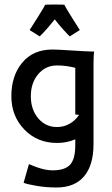

<svg xmlns="http://www.w3.org/2000/svg" viewBox="-20 -622 490 842"><path d="M330.1 -490.2Q329.6 -489.7 309.3 -477.3Q289.1 -464.8 286.1 -462.4Q281.2 -466.3 259.3 -490.2Q237.3 -514.2 220.2 -537.1Q208 -521.5 192.6 -503.7Q177.2 -485.8 167 -475.1Q156.7 -464.4 153.8 -462.4Q150.9 -464.8 130.6 -477.3Q110.4 -489.7 109.9 -490.2Q115.7 -498.5 146 -547.1Q176.3 -595.7 178.2 -601.1Q181.2 -602.1 220.2 -602.1Q259.3 -602.1 262.2 -601.1Q264.2 -595.2 294.2 -546.9Q324.2 -498.5 330.1 -490.2ZM29.8 -200.2Q29.8 -290 77.6 -347.4Q125.5 -404.8 210 -404.8Q232.9 -404.8 294.7 -400.6Q356.4 -396.5 387.2 -396H393.1Q390.1 -381.3 390.1 -341.8V9.8Q390.1 102.5 348.6 151.4Q307.1 200.2 228 200.2Q182.1 200.2 140.6 193.1Q99.1 186 83.5 179.7L106.9 97.7Q108.4 98.1 117.2 101.8Q126 105.5 128.4 106.4Q130.9 107.4 138.9 110.4Q147 113.3 150.6 114.3Q154.3 115.2 161.6 117.7Q168.9 120.1 173.8 120.8Q178.7 121.6 185.3 122.8Q191.9 124 198.2 124.5Q204.6 125 210.9 125Q265.1 125 287.6 100.1Q310.1 75.2 310.1 15.1V-11.2Q274.4 4.9 230 4.9Q143.6 4.9 86.7 -54Q29.8 -112.8 29.8 -200.2ZM115.2 -200.2Q115.2 -141.6 147.5 -103.3Q179.7 -64.9 230 -64.9Q259.8 -64.9 284.9 -79.1Q310.1 -93.3 326.7 -118.2Q324.2 -118.2 318.4 -119.1Q312.5 -120.1 310.1 -120.1V-324.7Q270 -335 230 -335Q179.7 -335 147.5 -296.6Q115.2 -258.3 115.2 -200.2Z"/></svg>

Font: Nikodecs
Style: Medium
Weight: 500
Version: Version 0.29